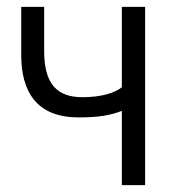

<svg xmlns="http://www.w3.org/2000/svg" viewBox="-20 -541 520 561"><path d="M404 -521H336V-286C316 -270 277 -257 221 -257C149 -257 109 -293 109 -392V-521H42V-380C42 -276 85 -198 209 -198C270 -198 301 -204 336 -217V0H404Z"/></svg>

Font: Raleway Reg
Style: Regular
Weight: 400
Designer: Matt McInerney, Pablo Impallari, Rodrigo Fuenzalida
Foundry: Matt McInerney, Pablo Impallari, Rodrigo Fuenzalida
Version: Version 3.00 July 28, 2015